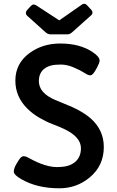

<svg xmlns="http://www.w3.org/2000/svg" viewBox="-20 -993 623 1025"><path d="M86.9 -147.5Q96.7 -159.2 106.7 -159.2Q116.7 -159.2 127.9 -152.8Q139.2 -146.5 158 -137Q176.8 -127.4 198.2 -119.1Q246.1 -101.1 282 -101.1Q317.9 -101.1 340.3 -107.4Q362.8 -113.8 378.9 -126.5Q412.1 -153.3 412.1 -201.7Q412.1 -262.7 319.8 -305.7Q293.5 -317.9 260.5 -330.3Q227.5 -342.8 191.2 -363.8Q154.8 -384.8 126 -413.1Q62 -476.6 62 -562.5Q62 -653.8 136.7 -709Q206.5 -760.7 301.3 -760.7Q406.7 -760.7 474.6 -714.8Q511.7 -690.4 511.7 -669.4Q511.7 -658.2 498.5 -633.3Q485.4 -608.4 477.3 -599.6Q469.2 -590.8 462.4 -590.8Q450.2 -590.8 430.4 -604Q410.6 -617.2 374 -632.8Q337.4 -648.4 304.7 -648.4Q272 -648.4 252.2 -643.1Q232.4 -637.7 217.8 -627Q187.5 -604 187.5 -560.1Q187.5 -496.6 274.4 -459.5L321.8 -439.9Q417 -403.3 466.3 -358.9Q534.2 -297.4 534.2 -208Q534.2 -108.4 459 -45.9Q389.6 12.2 296.4 12.2Q176.8 12.2 92.8 -37.1Q53.7 -59.6 53.7 -76.9Q53.7 -94.2 67.9 -118.2Q82 -142.1 86.9 -147.5ZM250 -809.6Q235.4 -809.6 223.1 -820.8L126.5 -907.7Q118.2 -914.6 118.2 -923.3Q118.2 -932.1 125 -939.5L144.5 -960.9Q151.9 -968.8 159.4 -968.8Q167 -968.8 171.9 -965.3L296.4 -884.3L417.5 -968.8Q422.9 -972.7 430.2 -972.7Q437.5 -972.7 443.4 -966.3L469.2 -938.5Q473.6 -933.1 473.6 -925.3Q473.6 -917.5 467.3 -912.1L365.2 -820.8Q353 -809.6 339.4 -809.6Z"/></svg>

Font: Capriola
Style: Regular
Weight: 400
Designer: Viktoriya Grabowska
Foundry: Viktoriya Grabowska
Version: Version 1.007